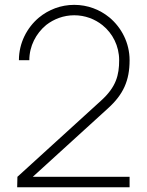

<svg xmlns="http://www.w3.org/2000/svg" viewBox="-20 -786 616 806"><path d="M59.4 -533.3H103.1C103.1 -592.7 131.2 -645.8 174 -681.2C206.3 -706.2 246.9 -721.9 291.7 -721.9C336.5 -721.9 378.1 -706.2 410.4 -680.2C453.1 -645.8 480.2 -592.7 480.2 -533.3C480.2 -470.8 467.7 -420.8 404.2 -363.5L53.1 -43.8L52.1 0H524V-43.8H117.7L433.3 -331.2C497.9 -389.6 524 -447.9 524 -533.3C524 -605.2 490.6 -669.8 439.6 -712.5C399 -745.8 347.9 -765.6 291.7 -765.6C235.4 -765.6 184.4 -745.8 143.8 -712.5C92.7 -669.8 59.4 -605.2 59.4 -533.3Z"/></svg>

Font: Manrope3 Thin
Style: Regular
Weight: 100
Width: 4
Designer: Mikhail Sharanda
Foundry: Mikhail Sharanda
Version: Version 3.000;PS 003.000;hotconv 1.0.88;makeotf.lib2.5.64775